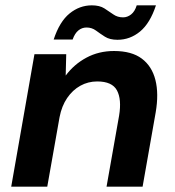

<svg xmlns="http://www.w3.org/2000/svg" viewBox="-20 -699 655 719"><path d="M22 0 109 -496H228L226 -416Q257 -458 303.5 -483Q350 -508 407 -508Q473 -508 511 -479.5Q549 -451 562 -399.5Q575 -348 563 -278L514 0H379L426 -266Q436 -327 418 -360.5Q400 -394 344 -394Q310 -394 281 -378Q252 -362 231.5 -332Q211 -302 203 -260L157 0ZM181 -551Q203 -618 240.5 -648.5Q278 -679 324 -679Q353 -679 371 -667.5Q389 -656 404.5 -645Q420 -634 441 -634Q457 -634 471 -645Q485 -656 492 -679H564Q542 -612 504.5 -581Q467 -550 420 -550Q391 -550 373 -561.5Q355 -573 339.5 -584.5Q324 -596 304 -596Q287 -596 273.5 -585Q260 -574 252 -551Z"/></svg>

Font: DM Sans 24pt
Style: Bold Italic
Weight: 700
Italic angle: -10°
Designer: Colophon Foundry, Jonny Pinhorn
Foundry: Colophon Foundry
Version: Version 4.004;gftools[0.9.30]